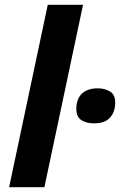

<svg xmlns="http://www.w3.org/2000/svg" viewBox="-20 -780 500 800"><path d="M18 0 179 -760H326L165 0ZM372 -266Q340 -266 319 -279.5Q298 -293 298 -326Q298 -368 321.5 -390Q345 -412 387 -412Q416 -412 438 -399Q460 -386 460 -353Q460 -314 438.5 -290Q417 -266 372 -266Z"/></svg>

Font: BC Sans
Style: Bold Italic
Weight: 700
Italic angle: -12°
Designer: Monotype Design Team
Province of B.C.
Foundry: Monotype Imaging Inc.
Version: Version 2.000;GOOG;noto-source:20170915:90ef993387c0